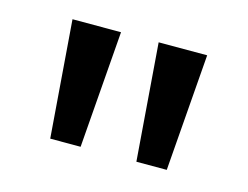

<svg xmlns="http://www.w3.org/2000/svg" viewBox="-51 -789 528 409"><g transform="rotate(15 213.5 -585.0)"><path d="M172 -714 152 -456H85L65 -714ZM362 -714 342 -456H275L255 -714Z"/></g></svg>

Font: Noto Sans Hebrew Medium
Style: Regular
Weight: 500
Designer: Monotype Design Team
Foundry: Monotype Imaging Inc.
Version: Version 2.003